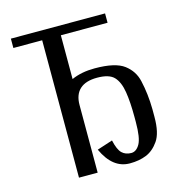

<svg xmlns="http://www.w3.org/2000/svg" viewBox="-111 -853 899 953"><g transform="rotate(-15 339.0 -377.0)"><path d="M178 -706V0H274V-348Q274 -401 304 -428.5Q334 -456 393 -456Q455 -456 480 -429Q505 -402 513.5 -349Q522 -296 522 -221V-194Q522 -112 504.5 -81.5Q487 -51 461 -51Q432 -51 413.5 -68.5Q395 -86 384 -136L304 -110Q353 -3 441 -3Q489 -3 526 -18Q563 -33 590.5 -72.5Q618 -112 618 -194V-234Q617 -313 601 -382Q589 -436 544 -470Q499 -504 393 -504Q325 -504 274 -481V-706H514V-754H30V-706Z"/></g></svg>

Font: LXGW Marker Gothic
Style: Regular
Weight: 400
Version: Version 1.001